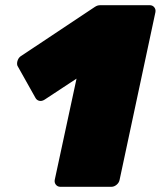

<svg xmlns="http://www.w3.org/2000/svg" viewBox="-20 -720 619 740"><path d="M213 0Q202 0 195.5 -8Q189 -16 191 -27L275 -417L152 -336Q141 -329 131 -331.5Q121 -334 116 -344L47 -467Q44 -477 48.5 -488.5Q53 -500 64 -506L345 -693Q351 -697 356 -698.5Q361 -700 368 -700H557Q568 -700 574.5 -692Q581 -684 579 -673L441 -27Q439 -16 429.5 -8Q420 0 409 0Z"/></svg>

Font: Rubik Black
Style: Italic
Weight: 900
Italic angle: -12°
Designer: Hubert and Fischer
Foundry: Hubert and Fischer
Version: Version 2.300;gftools[0.9.30]